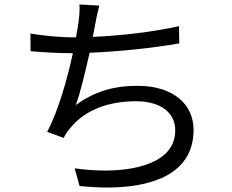

<svg xmlns="http://www.w3.org/2000/svg" viewBox="-20 -805 1040 859"><path d="M782 -611 781 -688C660 -661 514 -645 395 -640C400 -663 403 -682 406 -697C411 -724 417 -753 424 -780L335 -785C336 -778 336 -772 336 -765C336 -726 327 -677 320 -638H304C244 -638 168 -646 116 -655L117 -576C174 -571 237 -567 305 -567H306C282 -456 242 -311 191 -215L265 -188C274 -207 283 -219 296 -234C361 -314 467 -352 588 -352C704 -352 764 -297 764 -222C764 -70 569 -42 452 -42C407 -42 361 -45 314 -52L336 27C380 32 422 34 461 34C632 34 846 -12 846 -224C846 -340 753 -421 596 -421C487 -421 404 -396 319 -335C340 -391 362 -487 381 -569C509 -574 665 -590 782 -611Z"/></svg>

Font: Spoqa Han Sans Neo
Style: Regular
Weight: 400
Designer: [Spoqa Han Sans Neo] Dong-huui Kim ___ Younghwa Kang ___ Yujin Lee ___ [Noto Sans] Ryoko NISHIZUKA ____ (kana & ideograp
Foundry: Spoqa (http://www.spoqa-han-sans.com)
Version: Version 1.100;hotconv 1.0.109;makeotfexe 2.5.65596